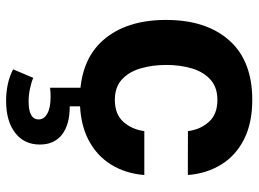

<svg xmlns="http://www.w3.org/2000/svg" viewBox="-125 -453 814 604"><g transform="rotate(90 282.0 -151.0)"><path d="M294.1 -537.6Q171.2 -537.6 106.9 -465Q42.7 -392.4 42.7 -266.4Q42.7 -140.5 106.9 -67.9Q171.2 4.7 294.1 4.7Q366.6 4.7 417.8 -21.2Q469 -47.1 497.4 -92.9Q525.8 -138.6 530.6 -198H392.5Q387.3 -159.1 363.4 -132.2Q339.5 -105.3 294.1 -105.3Q254.3 -105.3 230.1 -127.4Q206 -149.5 195.2 -186.1Q184.3 -222.8 184.3 -267.4Q184.3 -311.4 195.3 -347.9Q206.3 -384.4 230.6 -406.2Q255 -427.9 294.1 -427.9Q339.5 -427.9 363.4 -401.2Q387.3 -374.5 392.5 -335.2L530.6 -334.9Q525.8 -394.9 497.2 -440.7Q468.6 -486.5 417.6 -512Q366.6 -537.6 294.1 -537.6ZM434.7 130.7Q434.7 85.5 403.5 61Q372.3 36.6 314.4 36.6V-0.5H256.1V98.5Q263 97.7 270.3 97.2Q277.5 96.8 284.3 96.8Q318.2 96.8 337 107Q355.7 117.1 355.7 134.5Q355.7 166 298.8 166Q279.8 166 259.4 161.8Q239.1 157.6 224.9 151.4L198.1 214.9Q221 226.4 245.6 231.6Q270.3 236.8 297.3 236.8Q360.6 236.8 397.7 208.5Q434.7 180.1 434.7 130.7Z"/></g></svg>

Font: Estedad-FD VF
Style: Regular
Weight: 100
Designer: Amin Abedi
Version: Version 7.3